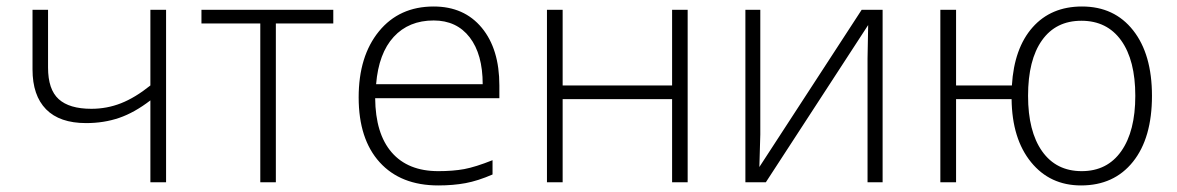

<svg xmlns="http://www.w3.org/2000/svg" viewBox="-20 -561 3623 591"><path d="M127.9 -530.8V-353Q127.9 -285.6 160.6 -255.9Q193.4 -226.1 261.2 -226.1Q309.1 -226.1 352.5 -243.2Q396 -260.3 442.9 -297.9V-530.8H491.2V0H442.9V-252Q394 -214.4 346.9 -198.2Q299.8 -182.1 245.1 -182.1Q163.6 -182.1 121.8 -224.6Q80.1 -267.1 80.1 -347.2V-530.8Z M1005.9 -488.8H829.1V0H781.2V-488.8H600.1V-530.8H1005.9Z M1329.1 9.8Q1213.4 9.8 1148.7 -61.5Q1084 -132.8 1084 -261.2Q1084 -388.2 1146.5 -464.6Q1209 -541 1314.9 -541Q1408.7 -541 1462.9 -475.6Q1517.1 -410.2 1517.1 -297.9V-258.8H1134.8Q1135.7 -149.4 1185.8 -91.8Q1235.8 -34.2 1329.1 -34.2Q1374.5 -34.2 1408.9 -40.5Q1443.4 -46.9 1496.1 -67.9V-23.9Q1451.2 -4.4 1413.1 2.7Q1375 9.8 1329.1 9.8ZM1314.9 -498Q1238.3 -498 1191.9 -447.5Q1145.5 -397 1137.7 -301.8H1465.8Q1465.8 -394 1425.8 -446Q1385.7 -498 1314.9 -498Z M1711.9 -530.8V-297.9H2048.8V-530.8H2096.7V0H2048.8V-255.9H1711.9V0H1663.6V-530.8Z M2320.3 -530.8V-147L2317.4 -46.9L2632.3 -530.8H2696.8V0H2650.4V-381.3L2652.3 -483.9L2337.4 0H2274.4V-530.8Z M3525.9 -266.1Q3525.9 -136.2 3467.5 -63.2Q3409.2 9.8 3307.6 9.8Q3211.9 9.8 3153.6 -62Q3095.2 -133.8 3093.8 -255.9H2922.9V0H2874.5V-530.8H2922.9V-297.9H3094.7Q3101.6 -412.6 3158.4 -476.8Q3215.3 -541 3310.5 -541Q3410.2 -541 3468 -467.5Q3525.9 -394 3525.9 -266.1ZM3144.5 -266.1Q3144.5 -156.7 3187.7 -95.5Q3231 -34.2 3309.6 -34.2Q3388.2 -34.2 3431.4 -95.7Q3474.6 -157.2 3474.6 -266.1Q3474.6 -375.5 3431.2 -436.3Q3387.7 -497.1 3308.6 -497.1Q3230 -497.1 3187.3 -436.8Q3144.5 -376.5 3144.5 -266.1Z"/></svg>

Font: Zoram GWebM Light
Style: Regular
Weight: 300
Foundry: Ascender Corporation
Version: Version 1.000